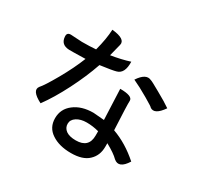

<svg xmlns="http://www.w3.org/2000/svg" viewBox="-177 -1029 1354 1305"><g transform="rotate(30 500.0 -376.5)"><path d="M350 -810Q460 -799 447 -747Q446 -739 423 -652Q505 -665 570 -686Q573 -594 517 -579Q491 -571 394 -558Q357 -450 297 -332Q237 -214 177 -133Q81 -182 114 -225Q139 -252 197 -354Q255 -456 291 -547L199 -545H162Q98 -548 94 -608Q91 -641 124 -640L212 -635Q274 -635 321 -639Q347 -737 350 -810ZM433 -53Q460 -34 510 -34Q611 -34 611 -130V-164Q563 -177 515 -177Q468 -177 437 -157Q406 -137 406 -105Q406 -73 433 -53ZM607 -250 597 -489Q695 -489 694 -451Q692 -420 702 -224Q811 -185 909 -98Q856 -13 806 -56Q777 -86 706 -125Q706 -125 706 -97Q706 -28 661 14Q617 57 524 57Q431 57 372 17Q313 -22 313 -95Q313 -168 371 -212Q429 -257 522 -257ZM940 -534Q883 -451 840 -482Q844 -484 774 -525Q704 -566 649 -591Q700 -668 748 -644Q754 -644 828 -602Q902 -561 940 -534Z"/></g></svg>

Font: Swei Half Moon CJK TC
Style: Medium
Weight: 500
Version: Version 2.125